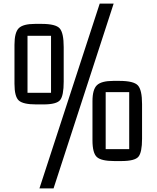

<svg xmlns="http://www.w3.org/2000/svg" viewBox="-20 -890 865 1061"><path d="M332 -439Q332 -362 312.5 -337.5Q293 -313 220 -313H180Q108 -313 84 -334.5Q60 -356 60 -427V-642Q60 -711 84 -734.5Q108 -758 174 -758H210Q288 -758 310 -733Q332 -708 332 -630ZM132 -377H262V-692H132ZM640 -443Q719 -443 742 -418Q765 -393 765 -315V-123Q765 -48 745 -24Q725 0 650 0H612Q540 0 515.5 -22Q491 -44 491 -115V-331Q491 -396 516 -419.5Q541 -443 606 -443ZM694 -66V-381H564V-66ZM198 151 531 -870H608L276 151Z"/></svg>

Font: Kelly Slab
Style: Regular
Weight: 400
Designer: Denis Masharov
Foundry: Denis Masharov
Version: Version 1.001